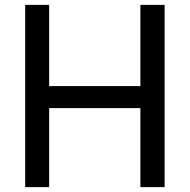

<svg xmlns="http://www.w3.org/2000/svg" viewBox="-20 -765 775 785"><path d="M83 0H181V-323H554V0H653V-745H554V-413H181V-745H83Z"/></svg>

Font: Mluvka Medium
Style: Regular
Weight: 500
Designer: Modified by Jiří Krblich, Original typeface by Gumpita Rahayu
Foundry: Gumpita Rahayu & Jiří Krblich
Version: Version 2.000;Glyphs 3.1.1 (3134)